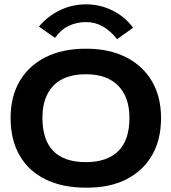

<svg xmlns="http://www.w3.org/2000/svg" viewBox="-20 -856 790 887"><path d="M377 11Q268 11 190 -27.5Q112 -66 70.5 -138Q29 -210 29 -311Q29 -409 70.5 -480.5Q112 -552 190 -591.5Q268 -631 377 -631Q485 -631 562.5 -591.5Q640 -552 682 -480.5Q724 -409 724 -311Q724 -210 682 -138Q640 -66 562.5 -27Q485 12 377 11ZM377 -107Q474 -107 526 -157.5Q578 -208 578 -312Q578 -407 526 -460Q474 -513 377 -513Q277 -513 226.5 -460Q176 -407 176 -312Q176 -107 377 -107ZM234 -681 160 -733Q198 -780 255.5 -808Q313 -836 378 -836Q442 -836 499.5 -807.5Q557 -779 595 -728L521 -675Q491 -713 455.5 -733.5Q420 -754 378 -754Q335 -754 298.5 -737Q262 -720 234 -681Z"/></svg>

Font: Inconsolata ExtraExpanded Black
Style: Regular
Weight: 900
Width: 8
Monospace: yes
Designer: Raph Levien, Cyreal, Brenton Simpson
Foundry: Raph Levien, Cyreal, Google
Version: Version 3.001; ttfautohint (v1.8.2.53-6de2)